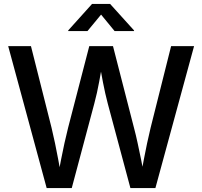

<svg xmlns="http://www.w3.org/2000/svg" viewBox="-20 -964 1037 984"><path d="M219.2 0 22 -727.5H138.7L244.1 -309.6Q253.4 -271 262 -230Q270.5 -189 278.3 -147.2Q286.1 -105.5 293.5 -63.5H277.3Q285.2 -105.5 293.2 -147.2Q301.3 -189 310.3 -230Q319.3 -271 329.1 -309.6L437.5 -727.5H559.1L666.5 -309.6Q676.8 -271 685.5 -230Q694.3 -189 702.9 -147.2Q711.4 -105.5 719.2 -63.5H701.7Q709.5 -105.5 717.3 -147.2Q725.1 -189 733.9 -230Q742.7 -271 752 -309.6L856.9 -727.5H974.6L776.4 0H648.4L532.2 -433.6Q519 -483.4 507.8 -541.5Q496.6 -599.6 485.4 -668.5H510.7Q498.5 -602.1 488.3 -545.2Q478 -488.3 463.4 -433.6L347.7 0ZM428.2 -804.7H329.6V-808.1L451.7 -943.8H544.4L667 -808.1V-804.7H567.4L498 -889.2Z"/></svg>

Font: Inter 17pt Medium
Style: Regular
Weight: 500
Version: Version 4.001;git-66647c0bb